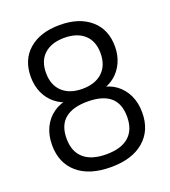

<svg xmlns="http://www.w3.org/2000/svg" viewBox="-133 -812 814 918"><g transform="rotate(-20 274.5 -352.5)"><path d="M275 8.9Q166 8.9 105.7 -43.1Q45.3 -95.2 45.3 -185.8Q45.3 -236 63.9 -274.6Q82.5 -313.2 116.2 -337.1Q149.9 -360.9 193.9 -366.8V-351.9Q154.7 -360.5 124.3 -385Q94 -409.5 77.6 -445.9Q61.2 -482.4 61.2 -527.4Q61.2 -614.5 118.6 -664.2Q176 -713.9 275.5 -713.9Q373.5 -713.9 431.5 -664.2Q489.5 -614.5 489.5 -527.4Q489.5 -482.7 472.6 -445.9Q455.8 -409.2 425.8 -385Q395.8 -360.7 355.6 -352.1V-366.8Q401 -361.2 434 -337.1Q467 -312.9 485.5 -274.2Q503.9 -235.5 503.9 -185.8Q503.9 -95.2 443.5 -43.1Q383 8.9 275 8.9ZM275 -56.3Q351 -56.3 390.1 -90.9Q429.1 -125.4 429.1 -192.1Q429.1 -259 390.4 -291.7Q351.8 -324.4 275 -324.4Q199.5 -324.4 160.3 -291.7Q121.1 -259 121.1 -192.1Q121.1 -125.4 160.7 -90.9Q200.2 -56.3 275 -56.3ZM275 -389.6Q340 -389.6 376.8 -424.2Q413.6 -458.8 413.6 -520.7Q413.6 -582 376.7 -615.4Q339.8 -648.7 275 -648.7Q210 -648.7 173 -615.4Q136.1 -582 136.1 -520.7Q136.1 -458.8 172.9 -424.2Q209.7 -389.6 275 -389.6Z"/></g></svg>

Font: Nunito Sans 12pt ExtraLight SemiCondensed
Style: Regular
Weight: 200
Width: 4
Version: Version 3.101;gftools[0.9.27]